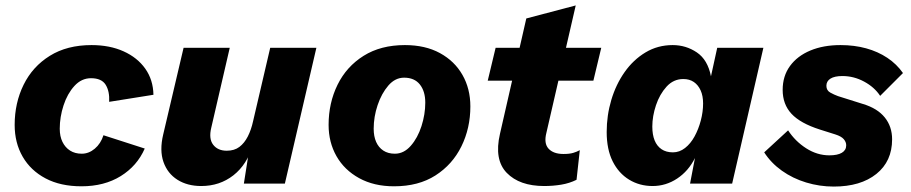

<svg xmlns="http://www.w3.org/2000/svg" viewBox="-20 -676 3356 707"><path d="M280 10Q203 10 148 -19Q93 -48 63.5 -99Q34 -150 34 -216Q34 -297 67 -364Q100 -431 163.5 -470.5Q227 -510 317 -510Q384 -510 435 -487Q486 -464 515 -423Q544 -382 545 -327L382 -301Q384 -340 369 -364Q354 -388 315 -388Q280 -388 254 -359.5Q228 -331 214 -288Q200 -245 200 -202Q200 -174 210 -153.5Q220 -133 238 -121.5Q256 -110 281 -110Q307 -110 329 -128.5Q351 -147 361 -178L513 -129Q485 -65 424.5 -27.5Q364 10 280 10Z M721 9Q670 9 633.5 -14Q597 -37 582 -79.5Q567 -122 581 -181L656 -500H826L758 -206Q748 -165 765 -143Q782 -121 815 -121Q843 -121 861.5 -135Q880 -149 892.5 -173.5Q905 -198 912 -230L975 -500H1145L1029 0H878L903 -159L912 -144Q890 -70 839.5 -30.5Q789 9 721 9Z M1431 10Q1357 10 1302.5 -20Q1248 -50 1219 -101Q1190 -152 1190 -216Q1190 -297 1223 -364Q1256 -431 1319 -470.5Q1382 -510 1471 -510Q1546 -510 1600 -480.5Q1654 -451 1683 -400Q1712 -349 1712 -284Q1712 -204 1679 -137Q1646 -70 1583.5 -30Q1521 10 1431 10ZM1434 -110Q1467 -110 1492.5 -139Q1518 -168 1532 -211.5Q1546 -255 1546 -298Q1546 -340 1526 -365Q1506 -390 1468 -390Q1435 -390 1410 -361Q1385 -332 1370.5 -289Q1356 -246 1356 -202Q1356 -174 1365 -153.5Q1374 -133 1391.5 -121.5Q1409 -110 1434 -110Z M1984 9Q1893 9 1846 -39.5Q1799 -88 1821 -183L1918 -608L2100 -656L1992 -187Q1982 -148 2000 -128.5Q2018 -109 2055 -109Q2077 -109 2090.5 -113Q2104 -117 2115 -123L2103 -14Q2077 -1 2046.5 4Q2016 9 1984 9ZM1776 -379 1805 -500H2194L2165 -379Z M2383 9Q2335 9 2296.5 -14.5Q2258 -38 2236 -82Q2214 -126 2214 -190Q2214 -251 2231 -308Q2248 -365 2280 -410.5Q2312 -456 2357 -483Q2402 -510 2457 -510Q2506 -510 2546 -483Q2586 -456 2598 -395L2621 -500H2791L2676 0H2521L2539 -94Q2515 -46 2473.5 -18.5Q2432 9 2383 9ZM2458 -115Q2482 -115 2502.5 -131Q2523 -147 2537.5 -173.5Q2552 -200 2560.5 -232Q2569 -264 2569 -295Q2569 -323 2560 -343Q2551 -363 2535 -374Q2519 -385 2496 -385Q2460 -385 2434.5 -357Q2409 -329 2395.5 -288.5Q2382 -248 2382 -210Q2382 -180 2390.5 -159Q2399 -138 2416 -126.5Q2433 -115 2458 -115Z M3050 11Q2998 11 2948.5 -4Q2899 -19 2859 -47.5Q2819 -76 2794 -115L2882 -196Q2908 -156 2948.5 -130Q2989 -104 3034 -104Q3064 -104 3080 -113.5Q3096 -123 3096 -141Q3096 -153 3087 -163.5Q3078 -174 3056 -181L2999 -199Q2927 -222 2894.5 -257Q2862 -292 2862 -345Q2862 -396 2889 -433Q2916 -470 2964 -490Q3012 -510 3075 -510Q3126 -510 3169.5 -498Q3213 -486 3247.5 -463Q3282 -440 3305 -407L3221 -323Q3200 -355 3162 -375.5Q3124 -396 3082 -396Q3053 -396 3038 -386.5Q3023 -377 3023 -360Q3023 -343 3037.5 -335Q3052 -327 3066 -322L3158 -293Q3211 -277 3238 -243.5Q3265 -210 3265 -163Q3265 -82 3207 -35.5Q3149 11 3050 11Z"/></svg>

Font: Kantumruy Pro
Style: Italic
Weight: 400
Italic angle: -13°
Designer: Sovichet Tep
Foundry: Sovichet Tep
Version: Version 1.002